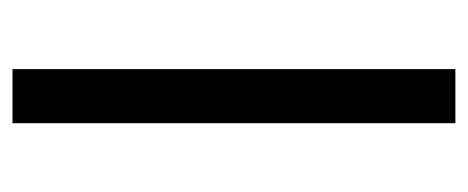

<svg xmlns="http://www.w3.org/2000/svg" viewBox="-244 -516 760 312"><g transform="rotate(-90 136.0 -360.0)"><path d="M91.8 -719.7H179.7V0H91.8Z"/></g></svg>

Font: Reddit Sans Chocolate
Style: Regular
Weight: 400
Designer: Stephen Hutchings
Foundry: Reddit
Version: Version 1.013